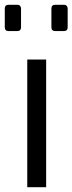

<svg xmlns="http://www.w3.org/2000/svg" viewBox="-38 -783 303 803"><path d="M76 0V-534H155V0ZM193 -653Q177 -653 177 -669V-747Q177 -763 193 -763H229Q237 -763 241 -758.5Q245 -754 245 -747V-669Q245 -653 229 -653ZM-2 -653Q-18 -653 -18 -669V-747Q-18 -763 -2 -763H34Q42 -763 46 -758.5Q50 -754 50 -747V-669Q50 -653 34 -653Z"/></svg>

Font: Exo Thin
Style: Regular
Weight: 400
Version: Version 2.000